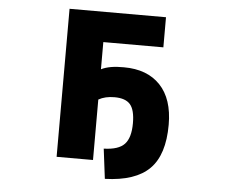

<svg xmlns="http://www.w3.org/2000/svg" viewBox="-56 -796 1111 949"><g transform="rotate(5 500.0 -321.0)"><path d="M251 2V-732.4H729.5V-583H431.6V-448.2Q472.7 -468.8 543.9 -467.8Q660.2 -467.8 724.6 -399.9Q789.1 -332 789.1 -204.1Q789.1 -54.7 719.2 15.1Q649.4 85 498 89.8L479.5 -58.6Q552.7 -60.5 582.5 -92.3Q612.3 -124 612.3 -196.3Q612.3 -261.7 588.9 -289.1Q565.4 -316.4 510.7 -316.4Q463.9 -316.4 431.6 -297.9V2Z"/></g></svg>

Font: GenEi Gothic M Heavy
Style: Regular
Weight: 800
Designer: o_tamon (Modified); [Source Han Sans]
Ryoko NISHIZUKA  (kana & ideographs); Paul D. Hunt (Latin, Greek & Cyrillic); Wenl
Version: Version 1.1a;Original Version 1.004